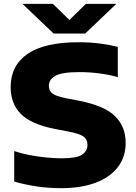

<svg xmlns="http://www.w3.org/2000/svg" viewBox="-20 -970 710 1000"><path d="M299 10Q228.5 10 167.5 0.5Q106.5 -9 54 -24.5V-183Q89.5 -171 133.2 -162.5Q177 -154 221 -149.8Q265 -145.5 301 -145.5Q379 -145.5 407.2 -164.2Q435.5 -183 435.5 -216Q435.5 -244 414.8 -259Q394 -274 333 -285.5L267.5 -298Q142.5 -322.5 89 -376.2Q35.5 -430 35.5 -517Q35.5 -628.5 123.5 -689.2Q211.5 -750 389 -750Q449 -750 501 -743.2Q553 -736.5 593.5 -726V-568Q554.5 -580 501 -587.2Q447.5 -594.5 394.5 -594.5Q302 -594.5 268.2 -575Q234.5 -555.5 234.5 -524Q234.5 -498 252 -483.8Q269.5 -469.5 321 -459L386.5 -446.5Q523 -420 578.8 -365.5Q634.5 -311 634.5 -226Q634.5 -152.5 594 -99.8Q553.5 -47 478.5 -18.5Q403.5 10 299 10ZM259 -795.5 97 -950H255.5L341.5 -866L427.5 -950H586L424 -795.5Z"/></svg>

Font: Encode Sans Expanded ExtraBold
Style: Regular
Weight: 800
Width: 7
Designer: Multiple Designers
Foundry: Impallari Type
Version: Version 3.000; ttfautohint (v1.8.3) -l 8 -r 50 -G 200 -x 14 